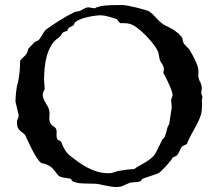

<svg xmlns="http://www.w3.org/2000/svg" viewBox="-20 -732 868 768"><path d="M47.9 -245.1Q47.9 -251.5 51.3 -257.6Q54.7 -263.7 54.7 -271L42 -325.2Q42 -339.4 43.7 -356.9Q45.4 -374.5 47.9 -387.7Q51.8 -399.9 54.2 -413.8Q56.6 -427.7 58.1 -441.7Q59.6 -455.6 60.1 -468Q60.5 -480.5 60.5 -489.3Q65.9 -496.1 71.3 -501Q76.7 -505.9 81.1 -510.5Q85.4 -515.1 88.4 -521.2Q91.3 -527.3 92.8 -536.6L119.6 -564.5L132.3 -570.3Q135.3 -571.8 139.2 -577.1Q143.1 -582.5 147.2 -589.6Q151.4 -596.7 155.5 -603.3Q159.7 -609.9 163.6 -613.3Q191.4 -633.3 218.5 -650.4Q245.6 -667.5 277.8 -683.6Q280.3 -684.1 282.7 -685.1Q285.2 -685.5 287.4 -686Q289.6 -686.5 291 -686.5Q298.8 -687.5 303.7 -690.2Q308.6 -692.9 313 -695.6Q317.4 -698.2 322.5 -700.4Q327.6 -702.6 335 -702.6L358.9 -698.7L366.2 -702.6L384.3 -708Q406.2 -710.9 427 -711.4Q447.8 -711.9 469.2 -711.9Q476.1 -711.9 491.9 -709Q507.8 -706.1 525.1 -701.9Q542.5 -697.8 557.1 -693.4Q571.8 -689 576.7 -686.5Q590.8 -676.8 602.3 -663.1Q613.8 -649.4 626.5 -639.6Q634.3 -633.8 641.8 -629.9Q649.4 -626 656.7 -622.3Q664.1 -618.7 671.4 -614.5Q678.7 -610.4 685.5 -604Q688 -603 691.4 -600.1Q694.8 -597.2 698.2 -593.5Q701.7 -589.8 704.3 -586.7Q707 -583.5 708.5 -582L711.9 -566.9Q712.9 -561 717 -555.9Q721.2 -550.8 726.3 -545.7Q731.4 -540.5 736.1 -535.6Q740.7 -530.8 742.2 -525.4Q746.1 -519.5 751 -510.5Q755.9 -501.5 760.7 -491.2Q765.6 -481 769 -470.9Q772.5 -460.9 773.4 -453.6V-424.8Q775.4 -416.5 777.1 -411.6Q778.8 -406.7 782.2 -401.4Q784.2 -396 785.6 -390.9Q787.1 -385.7 787.1 -377.4Q787.1 -376.5 786.6 -374Q786.1 -371.6 785.9 -368.7Q785.6 -365.7 785.2 -363Q784.7 -360.4 784.7 -358.9L789.6 -346.2L787.1 -325.2Q788.1 -322.8 788.1 -319.3Q788.1 -315.9 788.1 -311.5Q788.1 -295.9 786.1 -283.9Q784.2 -272 782.2 -268.6Q776.9 -252.9 770 -239.7Q763.2 -226.6 755.9 -213.6Q748.5 -200.7 741.5 -187Q734.4 -173.3 728 -157.2Q725.1 -154.3 722.2 -152.8Q719.2 -151.4 716.3 -150.4Q713.4 -149.4 710.4 -147.5Q707.5 -145.5 705.1 -142.1Q703.6 -139.6 701.9 -135.7Q700.2 -131.8 698 -127.2Q695.8 -122.6 693.4 -118.2Q690.9 -113.8 688 -110.8L678.2 -105Q674.3 -105 670.7 -101.3Q667 -97.7 667 -94.7Q663.6 -90.3 657.2 -82.8Q650.9 -75.2 643.6 -67.1Q636.2 -59.1 629.4 -52.2Q622.6 -45.4 618.2 -42Q614.7 -40 612.3 -38.6Q609.9 -37.6 607.7 -36.6Q605.5 -35.6 604.5 -35.6L550.3 -17.1Q546.9 -13.2 545.4 -11Q543.9 -8.8 542.5 -7.8Q541 -6.8 539.1 -6.1Q537.1 -5.4 532.7 -4.4L500.5 -1.5L465.8 13.7Q461.4 14.6 457 15.1Q453.1 15.6 449 15.9Q444.8 16.1 440.9 16.1Q435.5 16.1 428 14.9Q420.4 13.7 412.1 12.2Q403.8 10.7 395.8 9Q387.7 7.3 381.3 5.9Q371.6 3.4 360.8 2.9Q350.1 2.4 339.4 2.4Q320.8 2.4 303.7 1.2Q286.6 0 270 -6.8L262.7 -17.1Q257.3 -18.6 250 -19.3Q242.7 -20 235.1 -21.5Q227.5 -22.9 220.9 -25.4Q214.4 -27.8 210.9 -32.7Q203.6 -41.5 199.2 -47.6Q194.8 -53.7 190.4 -58.3Q186 -63 179.4 -67.1Q172.9 -71.3 161.1 -76.2L146 -79.6Q141.1 -82 135.3 -89.4Q129.4 -96.7 123.5 -106.4Q117.7 -116.2 111.6 -127.4Q105.5 -138.7 100.6 -149.2Q95.7 -159.7 91.8 -168Q87.9 -176.3 85.9 -180.7Q81.5 -192.4 75 -197.5Q68.4 -202.6 62.5 -207.3Q56.6 -211.9 52.2 -219.7Q47.9 -227.5 47.9 -245.1ZM150.9 -354Q150.9 -344.2 154.5 -335.9Q158.2 -327.6 163.1 -319.8Q168 -312 172.1 -304.2Q176.3 -296.4 177.2 -287.1Q178.2 -285.6 178.2 -281.2L177.2 -257.8Q177.2 -253.4 178.2 -248Q179.2 -242.7 183.1 -237.3Q186 -231.9 189.5 -229.7Q192.9 -227.5 196 -225.3Q199.2 -223.1 201.9 -220.2Q204.6 -217.3 206.1 -210.9L206.5 -206.1Q206.5 -202.6 206.3 -199.7Q206.1 -196.8 206.1 -190.9Q206.1 -182.6 208.5 -177.2Q210.4 -171.9 215.8 -170.4Q221.2 -168.9 224.6 -164.6Q231.9 -145.5 239.3 -133.1Q246.6 -120.6 259.3 -109.9Q276.4 -96.2 294.2 -83.5Q312 -70.8 331.1 -60.8Q350.1 -50.8 371.1 -44.9Q392.1 -39.1 415.5 -39.1Q421.9 -39.1 426.3 -40Q430.7 -41 434.8 -42.5Q439 -43.9 443.4 -45.4Q447.8 -46.9 454.1 -48.3Q467.8 -50.3 485.1 -53Q502.4 -55.7 516.6 -55.7Q526.9 -63.5 539.6 -70.3Q552.2 -77.1 564.7 -84.7Q577.1 -92.3 587.6 -101.6Q598.1 -110.8 604.5 -123.5L629.9 -174.8Q636.7 -179.7 639.9 -187.5Q643.1 -195.3 645 -203.6Q647 -211.9 649.2 -220.2Q651.4 -228.5 656.7 -234.9L667 -302.2Q667 -310.1 665.8 -316.9Q664.6 -323.7 664.6 -333.5L670.4 -349.6Q670.4 -357.4 666.7 -368.4Q663.1 -379.4 658 -390.9Q652.8 -402.3 647.5 -413.3Q642.1 -424.3 638.2 -431.6L633.3 -439.9L635.7 -453.6Q635.7 -460.9 633.3 -466.6Q630.9 -472.2 627.9 -476.8Q625 -481.4 622.1 -486.1Q619.1 -490.7 618.2 -496.6L613.8 -520.5Q609.4 -534.2 595.7 -552.5Q582 -570.8 564.9 -588.4Q547.9 -606 530.3 -619.4Q512.7 -632.8 500.5 -636.2Q493.2 -638.7 480.5 -639.2Q467.8 -639.6 460 -639.6L447.3 -655.3Q443.8 -656.7 435.3 -659.4Q426.8 -662.1 417.2 -664.8Q407.7 -667.5 398.4 -669.2Q389.2 -670.9 384.3 -670.9Q374.5 -670.9 359.1 -668.9Q343.8 -667 327.6 -663.1Q311.5 -659.2 297.9 -653.3Q284.2 -647.5 277.8 -639.6L275.4 -631.8Q271.5 -628.9 267.3 -627.2Q263.2 -625.5 259.5 -623.3Q255.9 -621.1 253.2 -617.9Q250.5 -614.7 249 -608.4Q237.8 -605.5 233.6 -603Q229.5 -600.6 227.8 -597.7Q226.1 -594.7 224.1 -591.1Q222.2 -587.4 215.3 -582Q196.3 -569.3 184.6 -549.3Q172.9 -529.3 166.7 -505.9Q160.6 -482.4 158.4 -457.8Q156.2 -433.1 156.2 -412.1L158.7 -377.4Q158.7 -373 154.8 -366.9Q150.9 -360.8 150.9 -354Z"/></svg>

Font: IM FELL English SC
Style: Regular
Weight: 400
Designer: Igino Marini
Foundry: Igino Marini
Version: 3.00